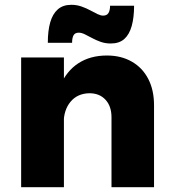

<svg xmlns="http://www.w3.org/2000/svg" viewBox="-20 -779 714 799"><path d="M444 -291Q444 -337 419 -364Q394 -391 352 -391Q302 -390 273.5 -355.5Q245 -321 245 -267H203Q203 -359 230 -421.5Q257 -484 306.5 -516Q356 -548 425 -548Q484 -548 528.5 -522.5Q573 -497 597 -450.5Q621 -404 621 -341V0H444ZM68 -540H246V0H68ZM538 -755Q538 -706 528 -670.5Q518 -635 497 -616.5Q476 -598 441 -598Q418 -598 398.5 -605Q379 -612 362.5 -621Q346 -630 332.5 -636.5Q319 -643 308 -643Q292 -643 286 -632Q280 -621 280 -601H179Q179 -651 189 -686Q199 -721 220.5 -740Q242 -759 277 -759Q299 -759 319 -752Q339 -745 355.5 -736Q372 -727 385.5 -720.5Q399 -714 409 -714Q425 -714 431.5 -725Q438 -736 438 -755Z"/></svg>

Font: Alexandria
Style: Bold
Weight: 700
Designer: Mohamed Gaber
Foundry: Kief Type Foundry
Version: Version 5.100